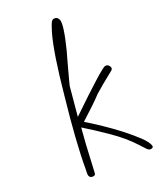

<svg xmlns="http://www.w3.org/2000/svg" viewBox="-189 -771 751 888"><g transform="rotate(-30 186.5 -326.5)"><path d="M344 47Q334 47 326 35L304 1Q270 -52 217 -104.5Q164 -157 114 -201Q102 -156 93.5 -120Q85 -84 78 -52.5Q71 -21 63 13Q61 23 51 23Q34 23 31 9Q30 3 32 -6.5Q34 -16 36 -26Q47 -89 68.5 -176Q90 -263 120 -366Q175 -563 216 -648Q226 -668 235.5 -684Q245 -700 255 -700Q273 -700 278 -681Q284 -655 234 -543Q230 -534 219.5 -513Q209 -492 198 -467.5Q187 -443 177 -422.5Q167 -402 164 -394L125 -251Q334 -392 352 -392Q368 -392 373 -374Q375 -363 364 -358Q325 -337 302.5 -324Q280 -311 257 -297Q239 -283 209 -263Q179 -243 138 -217Q168 -191 204 -156.5Q240 -122 273 -85.5Q306 -49 329 -18Q352 13 356 32Q360 47 344 47Z"/></g></svg>

Font: Oooh Baby
Style: Normal
Weight: 400
Designer: Robert E. Leuschke
Foundry: Robert E. Leuschke
Version: Version 1.011; ttfautohint (v1.8.3)